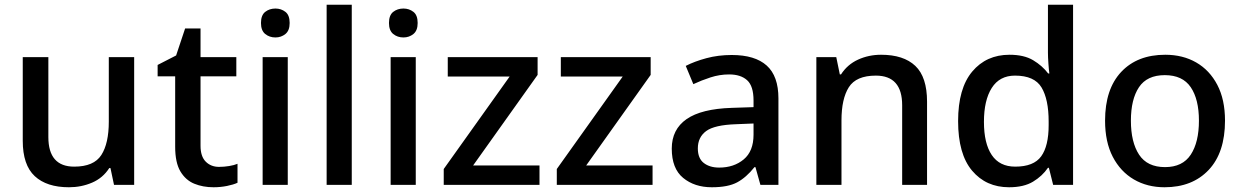

<svg xmlns="http://www.w3.org/2000/svg" viewBox="-20 -780 5240 810"><path d="M546 -539V0H461L446 -71H441Q414 -29 368.5 -9.5Q323 10 271 10Q177 10 126.5 -37Q76 -84 76 -186V-539H184V-202Q184 -77 293 -77Q376 -77 407.5 -126Q439 -175 439 -267V-539Z M904 -76Q925 -76 946.5 -79.5Q968 -83 982 -89V-9Q965 -1 937.5 4.5Q910 10 881 10Q836 10 799.5 -5Q763 -20 741 -57Q719 -94 719 -161V-458H645V-506L723 -546L761 -660H826V-539H977V-458H826V-165Q826 -120 848 -98Q870 -76 904 -76Z M1142 -744Q1166 -744 1184 -730Q1202 -716 1202 -683Q1202 -651 1184 -636.5Q1166 -622 1142 -622Q1117 -622 1099 -636.5Q1081 -651 1081 -683Q1081 -716 1099 -730Q1117 -744 1142 -744ZM1194 -539V0H1088V-539Z M1464 0H1358V-760H1464Z M1682 -744Q1706 -744 1724 -730Q1742 -716 1742 -683Q1742 -651 1724 -636.5Q1706 -622 1682 -622Q1657 -622 1639 -636.5Q1621 -651 1621 -683Q1621 -716 1639 -730Q1657 -744 1682 -744ZM1734 -539V0H1628V-539Z M2256 0H1852V-67L2130 -457H1869V-539H2248V-464L1976 -82H2256Z M2733 0H2329V-67L2607 -457H2346V-539H2725V-464L2453 -82H2733Z M3067 -548Q3165 -548 3214.5 -503.5Q3264 -459 3264 -365V0H3188L3167 -75H3163Q3128 -31 3089.5 -10.5Q3051 10 2983 10Q2910 10 2862 -29.5Q2814 -69 2814 -153Q2814 -234 2876.5 -277.5Q2939 -321 3068 -325L3159 -328V-356Q3159 -417 3132 -441.5Q3105 -466 3056 -466Q3016 -466 2977.5 -453.5Q2939 -441 2905 -425L2873 -502Q2910 -521 2960 -534.5Q3010 -548 3067 -548ZM3086 -256Q2994 -253 2959 -227Q2924 -201 2924 -154Q2924 -112 2949 -92.5Q2974 -73 3014 -73Q3076 -73 3117.5 -107.5Q3159 -142 3159 -212V-259Z M3697 -549Q3792 -549 3841.5 -502Q3891 -455 3891 -351V0H3786V-336Q3786 -461 3675 -461Q3592 -461 3561 -412Q3530 -363 3530 -272V0H3424V-539H3508L3523 -466H3528Q3555 -508 3600 -528.5Q3645 -549 3697 -549Z M4237 10Q4140 10 4081 -60Q4022 -130 4022 -269Q4022 -407 4081.5 -478Q4141 -549 4239 -549Q4300 -549 4338.5 -526Q4377 -503 4402 -470H4407Q4405 -484 4403 -511.5Q4401 -539 4401 -558V-760H4507V0H4423L4405 -72H4401Q4377 -37 4338 -13.5Q4299 10 4237 10ZM4263 -77Q4341 -77 4372.5 -120.5Q4404 -164 4404 -252V-267Q4404 -361 4374 -411Q4344 -461 4262 -461Q4197 -461 4164 -409Q4131 -357 4131 -266Q4131 -175 4164 -126Q4197 -77 4263 -77Z M5148 -271Q5148 -136 5079 -63Q5010 10 4893 10Q4820 10 4763.5 -23Q4707 -56 4674.5 -118.5Q4642 -181 4642 -271Q4642 -404 4710 -476.5Q4778 -549 4896 -549Q4970 -549 5026.5 -516.5Q5083 -484 5115.5 -422Q5148 -360 5148 -271ZM4751 -271Q4751 -180 4785.5 -127.5Q4820 -75 4895 -75Q4969 -75 5003.5 -127.5Q5038 -180 5038 -271Q5038 -361 5003.5 -412Q4969 -463 4894 -463Q4819 -463 4785 -412Q4751 -361 4751 -271Z"/></svg>

Font: Noto Sans Lao Medium
Style: Regular
Weight: 500
Designer: Monotype Design Team
Foundry: Monotype Imaging Inc.
Version: Version 2.003; ttfautohint (v1.8.4.7-5d5b)